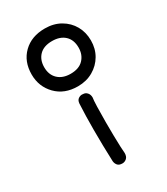

<svg xmlns="http://www.w3.org/2000/svg" viewBox="-164 -651 691 794"><g transform="rotate(-30 181.5 -254.0)"><path d="M182 -300Q118 -300 79 -340Q40 -380 40 -438Q40 -500 79 -538Q118 -576 182 -576Q224 -576 256 -557.5Q288 -539 305.5 -508Q323 -477 323 -438Q323 -399 305 -368Q287 -337 255 -318.5Q223 -300 182 -300ZM182 -360Q222 -360 243 -382Q264 -404 264 -438Q264 -475 242 -495.5Q220 -516 182 -516Q142 -516 121 -494.5Q100 -473 100 -438Q100 -402 122 -381Q144 -360 182 -360ZM182 68Q166 68 159 59.5Q152 51 151 40Q148 -34 148 -112Q148 -178 151 -235Q152 -251 162.5 -257.5Q173 -264 183 -262Q195 -262 203 -253Q211 -244 211 -230Q209 -220 208 -187Q207 -154 207 -114Q207 -82 207.5 -50.5Q208 -19 209 4Q210 27 211 35Q211 52 202 60Q193 68 182 68Z"/></g></svg>

Font: Hachi Maru Pop
Style: Regular
Weight: 400
Designer: Nontynet
Foundry: Nontynet
Version: Version 1.300